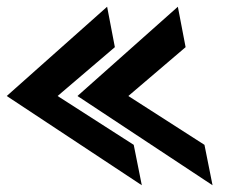

<svg xmlns="http://www.w3.org/2000/svg" viewBox="-51 -562 684 570"><path d="M-31 -277 370 -12 346 -132 120 -277 290 -422 267 -542ZM179 -277 580 -12 556 -132 330 -277 500 -422 477 -542Z"/></svg>

Font: Charger EcoBlack
Style: OpObl
Weight: 1000
Designer: Jasper
Foundry: Cannot Into Space Fonts
Version: Version 1.1